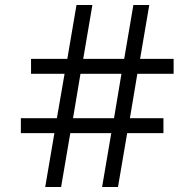

<svg xmlns="http://www.w3.org/2000/svg" viewBox="-20 -753 789 773"><path d="M226 0H162L199 -217H64V-277H209L240 -456H105V-516H251L288 -733H352L315 -516H480L517 -733H581L544 -516H679V-456H533L503 -277H638V-217H492L455 0H391L428 -217H263ZM304 -456 274 -277H439L469 -456Z"/></svg>

Font: IBM Plex Sans JP
Style: Regular
Weight: 400
Designer: Mike Abbink; Paul van der Laan; Pieter van Rosmalen; Wujin Sim; Yejin Wi; Jinhee Kim; Boomi Park; Yona Kim; Kichan Ma
Foundry: Sandoll Inc.
Version: Version 1.001